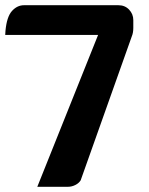

<svg xmlns="http://www.w3.org/2000/svg" viewBox="-22 -717 570 736"><path d="M432 -697Q457 -697 473 -680Q489 -663 489 -640V-610Q489 -591 483 -577L288 -28V-27Q281 -15 267 -8Q253 -1 239 -1H121L354 -583H-2L-1 -599Q4 -653 24 -675Q44 -697 70 -697Z"/></svg>

Font: FifthLeg
Style: Bold
Weight: 700
Designer: Jakub Steiner
Version: Version 1.0